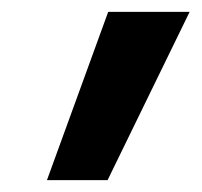

<svg xmlns="http://www.w3.org/2000/svg" viewBox="-20 -715 339 323"><path d="M59 -412 162 -695H299L161 -412Z"/></svg>

Font: Fira Sans Extra Condensed ExtraBold
Style: Italic
Weight: 800
Width: 3
Italic angle: -8°
Designer: Carrois Corporate & Edenspiekermann AG
Foundry: Carrois Corporate GbR & Edenspiekermann AG
Version: Version 4.203